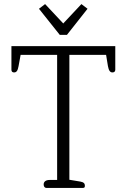

<svg xmlns="http://www.w3.org/2000/svg" viewBox="-20 -921 621 941"><path d="M273 -750H308L409 -878L379 -901L290 -806L201 -901L171 -878ZM207 0H387C395 0 396 -5 396 -11C396 -21 391 -28 374 -31L320 -40V-652H500L509 -597C513 -576 519 -566 531 -566C539 -566 545 -570 545 -579V-695H36V-579C36 -570 41 -566 49 -566C62 -566 67 -576 71 -597L81 -652H260V-39H223C205 -39 194 -31 194 -17C194 -7 199 0 207 0Z"/></svg>

Font: Maitree Light
Style: Regular
Weight: 300
Designer: CadsonDemak Team
Foundry: CadsonDemak
Version: Version 1.000;PS 001.000;hotconv 1.0.88;makeotf.lib2.5.64775